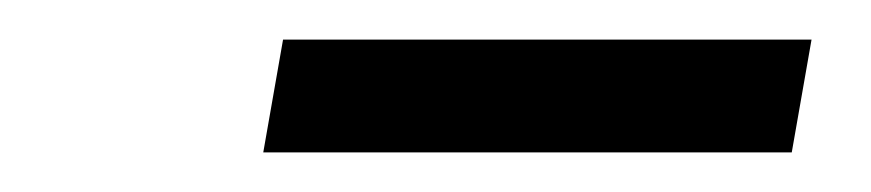

<svg xmlns="http://www.w3.org/2000/svg" viewBox="-20 -638 440 97"><path d="M113 -561 123 -618H390L380 -561Z"/></svg>

Font: Mate
Style: Italic
Weight: 400
Italic angle: -10.8°
Designer: Eduardo Rodriguez Tunni
Foundry: Eduardo Rodriguez Tunni
Version: Version 1.003; ttfautohint (v1.8.4.7-5d5b);gftools[0.9.24]